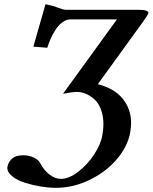

<svg xmlns="http://www.w3.org/2000/svg" viewBox="-20 -693 732 921"><path d="M645 -646Q691.9 -646 691.9 -630.9Q691.9 -624.5 664.1 -585.9L449.2 -289.1Q528.8 -269 568.8 -219.2Q608.9 -169.4 608.9 -103Q608.9 -82.5 604 -54.2Q590.3 13.7 537.6 74Q484.9 134.3 407.2 171.1Q329.6 208 248 208Q214.8 208 175.8 201.7Q136.7 195.3 100.3 183.8Q64 172.4 39.6 153.3Q15.1 134.3 15.1 111.8Q15.1 109.4 16.1 105Q20.5 83 38.6 67.4Q56.6 51.8 90.8 51.8Q117.7 51.8 140.1 61.8Q162.6 71.8 171.9 87.9Q189.9 122.6 216.6 143.8Q243.2 165 272.9 165Q310.1 165 354.2 131.6Q398.4 98.1 431.2 48.6Q463.9 -1 471.2 -45.9Q476.1 -72.8 476.1 -96.2Q476.1 -137.2 463.9 -168.7Q451.7 -200.2 431.9 -217.5Q412.1 -234.9 391.1 -243.4Q370.1 -252 349.1 -252Q326.2 -252 282.2 -243.2L541 -600.1H316.9Q296.9 -599.6 277.8 -585Q258.8 -570.3 244.9 -548.1Q231 -525.9 221.7 -504.4Q212.4 -482.9 207 -463.9L140.1 -469.2L198.2 -672.9Q240.2 -664.1 252 -658.2Q285.6 -646 293.9 -646Z"/></svg>

Font: Linux Libertine G
Style: Semibold Italic
Weight: 600
Italic angle: -11.5°
Designer: Philipp H. Poll
Foundry: Philipp H. Poll
Version: Version 5.1.1